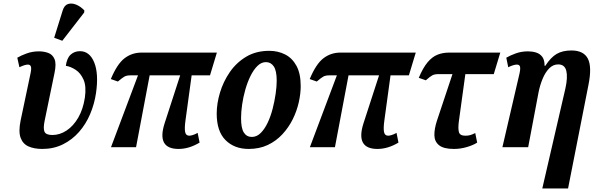

<svg xmlns="http://www.w3.org/2000/svg" viewBox="-20 -834 3378 1088"><path d="M220 10Q173 10 141 -4.5Q109 -19 96.5 -54Q84 -89 97 -152L153 -418Q159 -446 155 -457Q151 -468 138 -468Q121 -468 90 -453L78 -507Q100 -520 132 -531.5Q164 -543 201 -543Q229 -543 253.5 -534Q278 -525 289 -499Q300 -473 289 -421L233 -150Q224 -107 232 -88Q240 -69 277 -69Q319 -69 357.5 -94.5Q396 -120 423.5 -167.5Q451 -215 461 -281Q470 -345 453.5 -382.5Q437 -420 408.5 -438.5Q380 -457 353 -461Q359 -505 380.5 -524.5Q402 -544 433 -544Q488 -544 514 -480Q540 -416 524 -306Q515 -245 491 -188Q467 -131 428 -86.5Q389 -42 336.5 -16Q284 10 220 10ZM333 -603 287 -620 335 -774Q344 -804 365 -811Q386 -818 411 -808Q436 -798 458 -775L457 -763Z M609 0 762 -407H720Q698 -407 686 -400.5Q674 -394 648 -372L608 -386Q644 -472 686 -504Q728 -536 782 -536H1209L1170 -407H1066L1031 -151Q1025 -108 1029 -86.5Q1033 -65 1053 -65Q1059 -65 1071.5 -68.5Q1084 -72 1100 -81L1111 -26Q1051 10 992 10Q866 10 913 -136L1001 -407H828L751 0Z M1389 10Q1308 10 1258 -40Q1208 -90 1208 -190Q1208 -247 1226.5 -309Q1245 -371 1282 -425Q1319 -479 1375 -512.5Q1431 -546 1506 -546Q1555 -546 1595.5 -525.5Q1636 -505 1660 -461Q1684 -417 1684 -346Q1684 -303 1673 -254Q1662 -205 1639 -158.5Q1616 -112 1580.5 -73.5Q1545 -35 1497.5 -12.5Q1450 10 1389 10ZM1407 -58Q1435 -58 1457.5 -80.5Q1480 -103 1497 -139Q1514 -175 1525 -218Q1536 -261 1542 -302.5Q1548 -344 1548 -377Q1548 -433 1531.5 -457.5Q1515 -482 1487 -482Q1461 -482 1439 -460.5Q1417 -439 1399.5 -403.5Q1382 -368 1370 -325.5Q1358 -283 1352 -241Q1346 -199 1346 -164Q1346 -107 1362 -82.5Q1378 -58 1407 -58Z M1736 0 1889 -407H1847Q1825 -407 1813 -400.5Q1801 -394 1775 -372L1735 -386Q1771 -472 1813 -504Q1855 -536 1909 -536H2336L2297 -407H2193L2158 -151Q2152 -108 2156 -86.5Q2160 -65 2180 -65Q2186 -65 2198.5 -68.5Q2211 -72 2227 -81L2238 -26Q2178 10 2119 10Q1993 10 2040 -136L2128 -407H1955L1878 0Z M2552 10Q2494 10 2468 -11Q2442 -32 2441.5 -68Q2441 -104 2456 -150L2544 -414H2465Q2443 -414 2430.5 -407.5Q2418 -401 2393 -379L2353 -393Q2377 -450 2403 -481Q2429 -512 2459 -524Q2489 -536 2525 -536H2815L2778 -414H2617L2580 -145Q2575 -106 2580.5 -85.5Q2586 -65 2617 -65Q2631 -65 2643 -68Q2655 -71 2673 -80L2684 -26Q2663 -12 2626.5 -1Q2590 10 2552 10Z M3053 234 3184 -333Q3198 -397 3189 -433Q3180 -469 3143 -469Q3114 -469 3092 -446.5Q3070 -424 3055 -388Q3040 -352 3032 -312L2973 0H2827L2924 -418Q2930 -446 2926.5 -457Q2923 -468 2909 -468Q2891 -468 2860 -453L2849 -507Q2871 -520 2903 -531.5Q2935 -543 2972 -543Q2996 -543 3017.5 -536.5Q3039 -530 3052.5 -512.5Q3066 -495 3066 -461H3070Q3101 -509 3134.5 -528.5Q3168 -548 3218 -548Q3287 -548 3311 -502Q3335 -456 3315 -355L3199 234Z"/></svg>

Font: Noto Serif Condensed
Style: Bold Italic
Weight: 700
Width: 3
Italic angle: -12°
Designer: Monotype Design Team
Foundry: Monotype Imaging Inc.
Version: Version 2.014